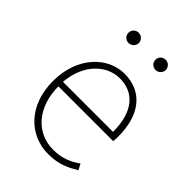

<svg xmlns="http://www.w3.org/2000/svg" viewBox="-215 -839 957 957"><g transform="rotate(45 263.5 -360.5)"><path d="M300 13C378 13 423 -13 463 -37L447 -68C407 -39 362 -20 302 -20C178 -20 97 -122 97 -262H483C485 -274 485 -286 485 -297C485 -453 408 -540 286 -540C169 -540 59 -434 59 -262C59 -90 167 13 300 13ZM97 -294C108 -427 192 -507 286 -507C385 -507 450 -437 450 -294ZM191 -662C211 -662 228 -678 228 -698C228 -718 211 -734 191 -734C170 -734 155 -718 155 -698C155 -678 170 -662 191 -662ZM382 -662C401 -662 418 -678 418 -698C418 -718 401 -734 382 -734C361 -734 345 -718 345 -698C345 -678 361 -662 382 -662Z"/></g></svg>

Font: Kinto Sans Thin
Style: Regular
Weight: 100
Designer: Authors: Ryoko NISHIZUKA  (kana & ideographs); Paul D. Hunt (Latin, Greek & Cyrillic); Wenlong ZHANG  (bopomofo); Sandol
Foundry: Adobe Systems Incorporated, ookami Inc.
Version: Version 0.001